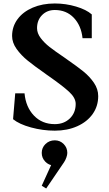

<svg xmlns="http://www.w3.org/2000/svg" viewBox="-20 -736 629 1105"><path d="M55.2 -50 67.6 -198.8H121.2Q128.4 -119.8 175.4 -70.7Q222.4 -21.6 295.4 -21.6Q348 -21.6 381.8 -54.2Q415.6 -86.8 415.6 -138Q415.6 -172.8 377.8 -207.6Q340 -242.4 259.4 -298.8L247.6 -307L239.6 -313Q179.2 -355 140.2 -386.5Q101.2 -418 75.4 -454.4Q49.6 -490.8 49.6 -529Q49.6 -583 80.9 -625.5Q112.2 -668 168.2 -692Q224.2 -716 295.4 -716Q358.2 -716 417.7 -698.3Q477.2 -680.6 508.2 -653V-516.2H455Q447.4 -588.8 404.7 -633.6Q362 -678.4 295.4 -678.4Q250.8 -678.4 222 -649.1Q193.2 -619.8 193.2 -574Q193.2 -544.8 214.1 -517.1Q235 -489.4 264.9 -466Q294.8 -442.6 349.2 -405.8L360.4 -398L364.4 -395Q424.2 -353.6 460.1 -324.6Q496 -295.6 520.6 -259.5Q545.2 -223.4 545.2 -183Q545.2 -125 513.4 -80Q481.6 -35 424.6 -9.5Q367.6 16 295.4 16Q226.2 16 158.5 -2.5Q90.8 -21 55.2 -50ZM220.2 333 289.2 181.2V216.6Q260.4 215.2 240.3 194.1Q220.2 172.9 220.2 144Q220.2 113.8 242 92.7Q263.9 71.6 295.4 71.6Q325.4 71.6 346.4 92.8Q367.4 113.9 367.4 144.1Q367.4 155 362 170.4Q356.6 185.8 348.4 198L245.8 348.8Z"/></svg>

Font: Wittgenstein
Style: Regular
Weight: 400
Designer: Jörg Drees
Foundry: Jörg Drees
Version: Version 1.003;Glyphs 3.1.2 (3151)